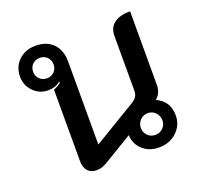

<svg xmlns="http://www.w3.org/2000/svg" viewBox="-109 -711 864 838"><g transform="rotate(-20 323.0 -292.0)"><path d="M148 -53V-385Q171 -394 183 -406L180 -410Q158 -391 124 -391Q84 -391 56 -419.5Q28 -448 28 -489Q28 -534 58.5 -563.5Q89 -593 137 -593Q189 -593 218.5 -562.5Q248 -532 248 -479V-94L444 -212Q461 -222 468.5 -233Q476 -244 476 -260V-515Q476 -553 502 -573Q528 -593 577 -593V-250Q577 -232 570 -216.5Q563 -201 550 -191Q609 -165 609 -98Q609 -53 576 -22Q543 9 494 9Q448 9 418 -18.5Q388 -46 387 -87L256 -8Q241 1 229.5 5Q218 9 203 9Q177 9 162.5 -7.5Q148 -24 148 -53ZM184 -489Q184 -510 170.5 -523.5Q157 -537 137 -537Q116 -537 102.5 -523.5Q89 -510 89 -489Q89 -469 102.5 -455.5Q116 -442 137 -442Q157 -442 170.5 -455.5Q184 -469 184 -489ZM547 -98Q547 -119 532.5 -134Q518 -149 497 -149Q476 -149 461.5 -134Q447 -119 447 -98Q447 -77 461.5 -62.5Q476 -48 497 -48Q518 -48 532.5 -62.5Q547 -77 547 -98Z"/></g></svg>

Font: K2D Medium
Style: Regular
Weight: 500
Designer: Katatrad Aksorn Co.,Ltd.
Foundry: Cadson Demak Co.,Ltd.
Version: Version 1.000; ttfautohint (v1.6)